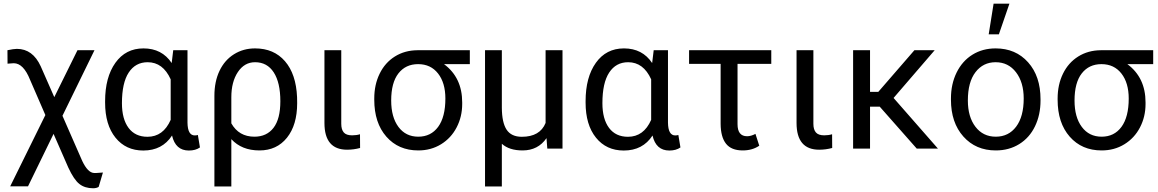

<svg xmlns="http://www.w3.org/2000/svg" viewBox="-20 -798 6219 1031"><path d="M70.8 -535.6Q155.8 -535.6 198.7 -441.9L271.5 -276.4L396 -528.3H487.3L315.4 -176.3L421.9 66.9Q451.7 129.4 484.9 130.9H497.6L532.7 128.4L509.8 205.6Q498 212.9 480 212.9Q435.5 212.9 406.2 189.9Q377 167 346.7 101.6L267.6 -79.1L130.4 202.6H34.7L223.6 -180.2L141.6 -369.1Q106 -458.5 53.7 -458.5L20.5 -456.1L20 -528.3Q53.2 -535.6 70.8 -535.6Z M986.8 -528.3V-139.2Q987.8 -70.8 1025.9 -70.8Q1035.2 -70.8 1042.5 -73.2L1053.7 -6.3Q1030.3 10.3 994.1 10.3Q922.4 10.3 903.8 -70.3Q851.6 10.3 749.5 10.3Q655.8 10.3 600.1 -58.8Q544.4 -127.9 544.4 -247.1V-254.4Q544.4 -383.3 599.6 -460.7Q654.8 -538.1 750.5 -538.1Q849.6 -538.1 901.9 -459.5L910.2 -528.3ZM634.8 -244.1Q634.8 -158.7 670.4 -111.1Q706.1 -63.5 772 -63.5Q856.4 -63.5 896.5 -154.3V-372.1Q855 -463.9 772.9 -463.9Q707.5 -463.9 671.1 -408.4Q634.8 -353 634.8 -244.1Z M1349.6 -538.1Q1450.7 -538.1 1510.3 -469.2Q1569.8 -400.4 1575.2 -276.4L1575.7 -244.1Q1575.7 -127 1521 -58.6Q1466.3 9.8 1373 9.8Q1277.8 9.8 1222.2 -50.8V203.1H1131.3V-283.2Q1131.3 -360.4 1158.9 -418Q1186.5 -475.6 1236.6 -506.8Q1286.6 -538.1 1349.6 -538.1ZM1222.2 -135.7Q1262.7 -64 1346.2 -64Q1412.1 -64 1448.7 -111.6Q1485.4 -159.2 1485.4 -254.4Q1485.4 -354.5 1450 -409.2Q1414.6 -463.9 1349.6 -463.9Q1292.5 -463.9 1257.3 -411.1Q1222.2 -358.4 1222.2 -275.9Z M1812.5 -528.3V-133.3Q1812.5 -102.5 1825.9 -86.9Q1839.4 -71.3 1870.6 -71.3Q1894 -71.3 1913.1 -77.1L1913.6 -3.4Q1879.4 5.9 1843.8 5.9Q1722.2 5.9 1722.2 -137.7V-528.3Z M2502.9 -453.6H2364.3Q2461.9 -381.3 2461.9 -248V-239.7Q2461.9 -171.4 2432.1 -114Q2402.3 -56.6 2348.4 -23.4Q2294.4 9.8 2226.1 9.8Q2119.6 9.8 2054.7 -64.2Q1989.7 -138.2 1989.7 -262.7V-269Q1989.7 -343.3 2018.6 -402.3Q2047.4 -461.4 2100.3 -494.6Q2153.3 -527.8 2221.7 -528.3H2502.9ZM2080.6 -258.3Q2080.6 -168.9 2119.6 -116.5Q2158.7 -64 2226.1 -64Q2293.9 -64 2332.8 -116.9Q2371.6 -169.9 2371.6 -269Q2371.6 -353 2332.3 -403.3Q2293 -453.6 2225.1 -453.6Q2158.2 -453.6 2119.4 -403.8Q2080.6 -354 2080.6 -258.3Z M2584.5 0ZM2674.8 -528.3V-219.2Q2675.3 -139.6 2700.4 -101.6Q2725.6 -63.5 2782.2 -63.5Q2879.4 -63.5 2909.7 -137.7V-528.3H3000.5V0H2918.9L2914.6 -56.2Q2869.1 9.8 2786.1 9.8Q2714.4 9.8 2674.8 -25.9V203.1H2584.5V-528.3Z M3566.9 -528.3V-139.2Q3567.9 -70.8 3606 -70.8Q3615.2 -70.8 3622.6 -73.2L3633.8 -6.3Q3610.4 10.3 3574.2 10.3Q3502.4 10.3 3483.9 -70.3Q3431.6 10.3 3329.6 10.3Q3235.8 10.3 3180.2 -58.8Q3124.5 -127.9 3124.5 -247.1V-254.4Q3124.5 -383.3 3179.7 -460.7Q3234.9 -538.1 3330.6 -538.1Q3429.7 -538.1 3481.9 -459.5L3490.2 -528.3ZM3214.8 -244.1Q3214.8 -158.7 3250.5 -111.1Q3286.1 -63.5 3352.1 -63.5Q3436.5 -63.5 3476.6 -154.3V-372.1Q3435.1 -463.9 3353 -463.9Q3287.6 -463.9 3251.2 -408.4Q3214.8 -353 3214.8 -244.1Z M4121.6 -455.1H3940.4V-131.3Q3940.4 -66.4 3991.7 -66.4Q4012.7 -66.4 4036.6 -79.1L4057.1 -15.6Q4020 9.8 3968.3 9.8Q3907.2 9.8 3878.7 -26.1Q3850.1 -62 3849.6 -133.3V-455.1H3680.2V-528.3H4121.6Z M4347.7 -528.3V-133.3Q4347.7 -102.5 4361.1 -86.9Q4374.5 -71.3 4405.8 -71.3Q4429.2 -71.3 4448.2 -77.1L4448.7 -3.4Q4414.6 5.9 4378.9 5.9Q4257.3 5.9 4257.3 -137.7V-528.3Z M4561 0ZM4704.1 -225.1H4651.9V0H4561V-528.3H4651.9V-304.7H4696.3L4890.1 -528.3H4999L4778.3 -272L5016.6 0H4902.8Z M5086.4 0ZM5086.4 -269Q5086.4 -346.7 5116.9 -408.7Q5147.5 -470.7 5201.9 -504.4Q5256.3 -538.1 5326.2 -538.1Q5434.1 -538.1 5500.7 -463.4Q5567.4 -388.7 5567.4 -264.6V-258.3Q5567.4 -181.2 5537.8 -119.9Q5508.3 -58.6 5453.4 -24.4Q5398.4 9.8 5327.1 9.8Q5219.7 9.8 5153.1 -64.9Q5086.4 -139.6 5086.4 -262.7ZM5177.2 -258.3Q5177.2 -170.4 5218 -117.2Q5258.8 -64 5327.1 -64Q5396 -64 5436.5 -117.9Q5477.1 -171.9 5477.1 -269Q5477.1 -356 5435.8 -409.9Q5394.5 -463.9 5326.2 -463.9Q5259.3 -463.9 5218.3 -410.6Q5177.2 -357.4 5177.2 -258.3ZM5315.4 -778.3H5400.4L5343.8 -613.8H5289.1Z M6172.4 -453.6H6033.7Q6131.3 -381.3 6131.3 -248V-239.7Q6131.3 -171.4 6101.6 -114Q6071.8 -56.6 6017.8 -23.4Q5963.9 9.8 5895.5 9.8Q5789.1 9.8 5724.1 -64.2Q5659.2 -138.2 5659.2 -262.7V-269Q5659.2 -343.3 5688 -402.3Q5716.8 -461.4 5769.8 -494.6Q5822.8 -527.8 5891.1 -528.3H6172.4ZM5750 -258.3Q5750 -168.9 5789.1 -116.5Q5828.1 -64 5895.5 -64Q5963.4 -64 6002.2 -116.9Q6041 -169.9 6041 -269Q6041 -353 6001.7 -403.3Q5962.4 -453.6 5894.5 -453.6Q5827.6 -453.6 5788.8 -403.8Q5750 -354 5750 -258.3Z"/></svg>

Font: Roboto
Style: Regular
Weight: 400
Designer: Google
Version: Version 2.134; 2016; ttfautohint (v1.6)